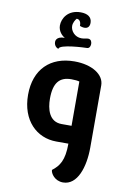

<svg xmlns="http://www.w3.org/2000/svg" viewBox="-106 -832 753 1123"><g transform="rotate(10 271.0 -270.0)"><path d="M350 229C435 229 472 117 472 0V-369C472 -433 399 -480 294 -480C151 -480 60 -392 60 -241C60 -89 153 0 270 0H342C342 99 316 136 274 168C274 188 300 229 350 229ZM188 -536C188 -564 340 -570 353 -570C369 -571 372 -589 372 -597C372 -606 369 -625 349 -625C340 -625 326 -620 310 -620C270 -620 244 -653 244 -682C244 -701 255 -719 263 -728C284 -728 289 -707 289 -694V-690C306 -683 316 -684 317 -684C333 -684 347 -693 347 -718C347 -753 320 -769 280 -769C204 -769 173 -714 173 -672C173 -639 197 -614 214 -606C157 -606 162 -571 162 -571C162 -556 172 -540 188 -536ZM190 -241C190 -336 225 -374 294 -374C314 -374 333 -372 342 -369V-106H283C208 -106 190 -180 190 -241Z"/></g></svg>

Font: Mesarto
Style: Regular
Weight: 700
Designer: Mohamed Gaber
Foundry: Kief Type Foundry
Version: Version 2.020